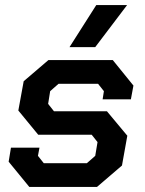

<svg xmlns="http://www.w3.org/2000/svg" viewBox="-20 -734 568 754"><path d="M14 -99 23 -154H135L129 -122L152 -93H321L354 -122L363 -176L340 -205H130L52 -300L73 -415L170 -498H423L504 -398L494 -344H383L388 -376L365 -405H210L177 -376L169 -326L192 -297H400L480 -201L459 -84L361 0H95ZM358 -714H479L354 -549H253Z"/></svg>

Font: Chakra Petch SemiBold
Style: Italic
Weight: 600
Italic angle: -10°
Designer: Katatrad Aksorn Co.,Ltd.
Foundry: Cadson Demak Co.,Ltd.
Version: Version 1.000; ttfautohint (v1.6)